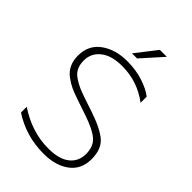

<svg xmlns="http://www.w3.org/2000/svg" viewBox="-256 -977 1090 1090"><g transform="rotate(45 288.5 -432.0)"><path d="M321 -313 227 -345Q188 -358 162.5 -370Q137 -382 109.5 -402.5Q82 -423 68 -453Q54 -483 54 -523Q54 -606 117 -652Q180 -698 275 -698Q345 -698 403 -679Q461 -660 495 -633V-584Q397 -658 274 -658Q189 -658 143 -621Q97 -584 97 -526Q97 -494 108 -470Q119 -446 145 -428.5Q171 -411 194 -401Q217 -391 258 -377L333 -352Q437 -317 481 -278.5Q525 -240 525 -161Q525 -79 465.5 -34.5Q406 10 310 10Q168 10 54 -65V-111Q175 -30 308 -30Q394 -30 438 -65Q482 -100 482 -160Q482 -220 445 -252Q408 -284 321 -313ZM360 -874H416L303 -748H262Z"/></g></svg>

Font: Roundo Light
Style: Regular
Weight: 300
Designer: Namrata Goyal (Gurmukhi), Shiva Nallaperumal (Latin)
Foundry: Indian Type Foundry
Version: Version 1.000;PS 1.0;hotconv 1.0.88;makeotf.lib2.5.647800